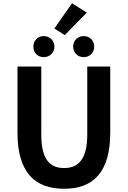

<svg xmlns="http://www.w3.org/2000/svg" viewBox="-20 -1152 788 1186"><path d="M376 14C556 14 661 -88 661 -333V-741H519V-320C519 -166 462 -114 376 -114C289 -114 235 -166 235 -320V-741H88V-333C88 -88 194 14 376 14ZM250 -799C288 -799 316 -827 316 -864C316 -901 288 -929 250 -929C212 -929 186 -901 186 -864C186 -827 212 -799 250 -799ZM380 -935 516 -1074 425 -1132 316 -976ZM497 -799C535 -799 562 -827 562 -864C562 -901 535 -929 497 -929C459 -929 432 -901 432 -864C432 -827 459 -799 497 -799Z"/></svg>

Font: Noto Sans TC
Style: Bold
Weight: 700
Designer: Ryoko NISHIZUKA 西塚涼子 (kana, bopomofo & ideographs); Paul D. Hunt (Latin, Greek & Cyrillic); Sandoll Communications 산돌커뮤니
Foundry: Adobe
Version: Version 2.004;hotconv 1.0.118;makeotfexe 2.5.65603